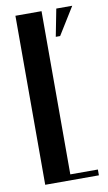

<svg xmlns="http://www.w3.org/2000/svg" viewBox="-82 -741 439 782"><g transform="rotate(-10 137.5 -349.5)"><path d="M187 -586 209 -699H275L205 -586ZM148 -699V-24H262V0H40V-699Z"/></g></svg>

Font: Moniqa Extra Bold Narrow Heading
Style: Regular
Weight: 800
Width: 4
Designer: Rajesh Rajput
Foundry: Rajesh Rajput
Version: Version 1.000;December 15, 2022;FontCreator 14.0.0.2794 32-b